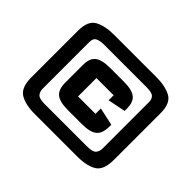

<svg xmlns="http://www.w3.org/2000/svg" viewBox="-139 -931 1161 1161"><g transform="rotate(45 442.0 -350.0)"><path d="M252.5 -276.5V-428.5Q252.5 -483.5 282.2 -507Q312 -530.5 380.5 -530.5H499.5Q569 -530.5 598.2 -507Q627.5 -483.5 627.5 -428.5V-408.5L513.5 -385.5V-428.5Q513.5 -428.5 513.5 -428.5Q513.5 -428.5 513.5 -428.5H366.5Q366.5 -428.5 366.5 -428.5Q366.5 -428.5 366.5 -428.5V-271.5Q366.5 -271.5 366.5 -271.5Q366.5 -271.5 366.5 -271.5H515.5Q515.5 -271.5 515.5 -271.5Q515.5 -271.5 515.5 -271.5V-317.5L629.5 -292.5V-276.5Q629.5 -218.5 600.5 -194Q571.5 -169.5 501.5 -169.5H380.5Q310.5 -169.5 281.5 -194Q252.5 -218.5 252.5 -276.5ZM85 -552Q85 -637.5 132.8 -663.2Q180.5 -689 256 -689H619Q695 -689 743 -663.2Q791 -637.5 791 -552V-154Q791 -65 745.2 -38Q699.5 -11 619 -11H256Q176 -11 130.5 -38.8Q85 -66.5 85 -154ZM182 -552V-154Q182 -128 195.8 -112Q209.5 -96 256 -96H619Q665.5 -96 679.8 -112Q694 -128 694 -154V-552Q694 -575 680 -589.5Q666 -604 619 -604H256Q223 -604 202.5 -594.2Q182 -584.5 182 -552Z"/></g></svg>

Font: Science Gothic
Style: Regular
Weight: 400
Designer: Thomas Phinney, Vassil Kateliev, Brandon Buerkle
Foundry: Font Detective LLC
Version: Version 1.018